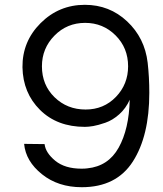

<svg xmlns="http://www.w3.org/2000/svg" viewBox="-20 -779 685 805"><path d="M322.8 5.9Q223.6 5.9 155.8 -48.6Q87.9 -103 81.1 -175.8L167 -174.8Q170.9 -138.7 211.4 -105.2Q252 -71.8 321.8 -71.8Q337.9 -71.8 346.2 -73.2Q434.1 -82 477.5 -159.9Q521 -237.8 523.9 -360.8Q507.8 -324.7 480 -299.8Q452.1 -274.9 421.6 -264.4Q391.1 -253.9 371.1 -250.5Q351.1 -247.1 335.9 -247.1Q219.7 -247.1 147.9 -318.1Q76.2 -389.2 74.2 -497.1Q73.2 -605 150.1 -681.9Q227.1 -758.8 335.9 -758.8Q439 -758.8 512.9 -689.5Q586.9 -620.1 599.1 -516.1Q606 -456.1 606 -390.1Q606 -209 536.9 -101.6Q467.8 5.9 322.8 5.9ZM338.9 -319.8Q415 -319.8 466.1 -372.8Q517.1 -425.8 517.1 -501Q517.1 -578.1 464.6 -630.6Q412.1 -683.1 336.9 -683.1Q260.7 -683.1 208.3 -629.6Q155.8 -576.2 155.8 -501Q155.8 -422.9 208.7 -371.3Q261.7 -319.8 338.9 -319.8Z"/></svg>

Font: ø
Style: ø
Weight: 400
Designer: Samuel Oakes
Foundry: Samuel Oakes
Version: Version 1.000;PS 001.000;hotconv 1.0.88;makeotf.lib2.5.64775